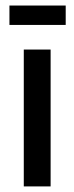

<svg xmlns="http://www.w3.org/2000/svg" viewBox="-20 -667 266 687"><path d="M161.1 -489.7V0H65.1V-489.7ZM13.8 -647.2H215.1V-577.8H13.8Z"/></svg>

Font: Lineal Thin
Style: Regular
Weight: 200
Designer: Created by Frank Adebiaye with contributions from Anton Moglia & Ariel Martín Pérez
Created by Frank ADEBIAYE with FontF
Foundry: Velvetyne Type Foundry
Version: Version 2.000;Glyphs 3.2 (3227)